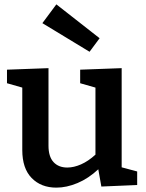

<svg xmlns="http://www.w3.org/2000/svg" viewBox="-20 -848 667 879"><path d="M537 -82 608 -63V-1L444 6L430 -73Q385 -31 335 -10Q285 11 238 11Q168 11 125 -33Q82 -77 82 -161V-447L12 -467V-529L202 -536V-181Q202 -131 225 -106Q248 -81 288 -81Q318 -81 351 -95.5Q384 -110 417 -140V-447L347 -467V-529L537 -536ZM174 -742 238 -828 436 -673 390 -611Z"/></svg>

Font: Bitter Pro SemiBold
Style: Regular
Weight: 600
Designer: Sol Matas, and Bitter project Authors
Foundry: Sol Matas
Version: Version 1.010